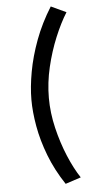

<svg xmlns="http://www.w3.org/2000/svg" viewBox="-60 -773 481 974"><g transform="rotate(-5 180.0 -285.5)"><path d="M234 166Q184 91 154 13Q124 -65 111 -138.5Q98 -212 98 -274Q98 -338 112 -415.5Q126 -493 156.5 -575Q187 -657 237 -737L314 -701Q282 -650 253 -580Q224 -510 205.5 -431.5Q187 -353 187 -275Q187 -199 205.5 -121.5Q224 -44 252.5 24Q281 92 313 140Z"/></g></svg>

Font: Wittgenstein
Style: Bold
Weight: 700
Designer: Jörg Drees
Foundry: Jörg Drees
Version: Version 1.303; ttfautohint (v1.8.4.7-5d5b)